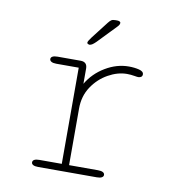

<svg xmlns="http://www.w3.org/2000/svg" viewBox="-77 -744 773 816"><g transform="rotate(10 309.5 -336.0)"><path d="M269 -30.5H394Q408 -30.5 415.2 -26.5Q422.5 -22.5 422.5 -15Q422.5 -8 415.2 -4Q408 0 394 0H140.5Q126.5 0 119.2 -4Q112 -8 112 -15Q112 -22.5 119.2 -26.5Q126.5 -30.5 140.5 -30.5H237.5V-445.5H140.5Q126.5 -445.5 119.2 -449.8Q112 -454 112 -461Q112 -468 119.2 -472Q126.5 -476 140.5 -476H240.5Q254.5 -476 261.8 -468.8Q269 -461.5 269 -447.5V-381.5Q297 -429 345.8 -458.2Q394.5 -487.5 447 -487.5Q471 -487.5 491 -482.5Q511 -477.5 511 -464.5Q511 -457.5 506.2 -453.8Q501.5 -450 493.5 -450Q491 -450 487 -450.5Q483 -451 477.5 -452Q470 -453.5 461.2 -454.2Q452.5 -455 444.5 -455Q404.5 -455 363.8 -432.2Q323 -409.5 296 -369Q269 -328.5 269 -275ZM265 -549.5Q263 -549.5 259 -551.2Q255 -553 255 -557Q255 -563 269.5 -582L326 -655Q333 -664 338.8 -667.8Q344.5 -671.5 355.5 -671.5H363.5Q369.5 -671.5 374 -669.5Q378.5 -667.5 378.5 -663Q378.5 -655.5 369.5 -646.5L293 -567Q285 -559 278 -554.2Q271 -549.5 265 -549.5Z"/></g></svg>

Font: Sono Monospace ExtraLight
Style: Regular
Weight: 250
Version: Version 2.112